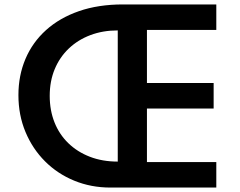

<svg xmlns="http://www.w3.org/2000/svg" viewBox="-20 -845 1080 865"><path d="M477.5 0Q390 0 314.5 -31Q239 -62 182.8 -118.2Q126.5 -174.5 94.8 -250.5Q63 -326.5 63 -416.5Q63 -505 94.8 -579.8Q126.5 -654.5 187.5 -709.5Q248.5 -764.5 335.8 -794.8Q423 -825 533.5 -825H954.5V-710H642V-471H942.5V-356H642V-115H954.5V0ZM510.5 -117V-708Q443.5 -708 387.2 -686.8Q331 -665.5 290 -626.5Q249 -587.5 226.5 -533.5Q204 -479.5 204 -413Q204 -348 225.5 -293.8Q247 -239.5 287.8 -200Q328.5 -160.5 384.8 -138.8Q441 -117 510.5 -117Z"/></svg>

Font: Spartan Thin SemiBold
Style: Regular
Weight: 600
Version: Version 1.004